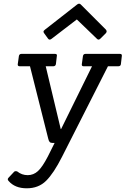

<svg xmlns="http://www.w3.org/2000/svg" viewBox="-20 -783 678 1037"><path d="M263 -11Q253 -11 248 -16.5Q243 -22 240 -36L142 -425H87Q74 -425 76 -437L82 -480Q84 -492 96 -492H277Q290 -492 287 -480L282 -437Q280 -425 267 -425H227L308 -86H310L477 -425H432Q420 -425 422 -437L428 -480Q430 -492 442 -492H628Q640 -492 638 -480L633 -437Q632 -425 618 -425H563L315 64Q270 153 229 193.5Q188 234 124.5 234Q61 234 27 195Q22 190 22 185.5Q22 181 26 177L56 145Q62 139 73 143Q98 163 129.5 163Q161 163 185 141Q209 119 238 63L275 -11ZM523 -575Q517 -569 512.5 -569Q508 -569 504 -573L395 -678L258 -573Q253 -569 248 -569Q243 -569 239 -575L218 -604Q215 -608 215 -612.5Q215 -617 223 -623L397 -759Q402 -763 407.5 -763Q413 -763 417 -758L552 -623Q556 -618 556 -613.5Q556 -609 552 -604Z"/></svg>

Font: Sanchez
Style: Italic
Weight: 400
Designer: Daniel Hernández
Foundry: LatinoType
Version: Version 1.001